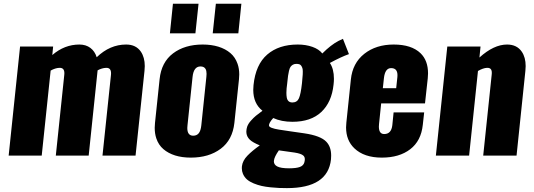

<svg xmlns="http://www.w3.org/2000/svg" viewBox="-20 -825 2829 1018"><path d="M25.9 0H201.2L248.5 -450.7C264.8 -459.8 280.1 -464.7 294.4 -465.3H296.9C313.2 -465.3 321.3 -455.9 321.3 -437C321.3 -434.4 321.1 -431.5 320.8 -428.2L275.9 0H450.2L497.1 -448.2C497.4 -448.9 497.6 -450.2 497.6 -452.1C512.9 -460.3 527.8 -464.7 542.5 -465.3H544.4C560.7 -465.3 568.8 -455.7 568.8 -436.5C568.8 -433.9 568.7 -431.2 568.4 -428.2L523.4 0H698.7L746.1 -449.2C747.1 -458 747.6 -466.5 747.6 -474.6C747.6 -505.2 740.7 -530.6 727.1 -550.8C709.8 -576.2 683.8 -588.9 648.9 -588.9C591.3 -588.9 539.2 -566.4 492.7 -521.5C486.2 -542.6 475 -559.2 459.2 -571C443.4 -582.9 424 -588.9 400.9 -588.9C348.1 -588.9 300.3 -570.3 257.3 -533.2L261.7 -578.1H86.4Z M880.9 -648.4H1016.1L1032.7 -805.2H897ZM1107.9 -648.4H1243.7L1259.8 -805.2H1124.5ZM1004.4 -105.5C983.6 -105.5 973.1 -119.1 973.1 -146.5C973.1 -150.7 973.5 -155.4 974.1 -160.6L1001 -417.5C1004.9 -454.3 1018.9 -472.7 1043 -472.7C1055.7 -472.7 1064.6 -468.3 1069.8 -459.5C1073.4 -453.3 1075.2 -444.7 1075.2 -433.6C1075.2 -428.7 1074.9 -423.3 1074.2 -417.5L1047.4 -160.6C1045.4 -141.4 1040.9 -127.4 1033.9 -118.7C1026.9 -109.9 1017.1 -105.5 1004.4 -105.5ZM991.7 10.7C1055.5 10.7 1108.3 -4.9 1150.1 -36.1C1192 -67.4 1216.1 -113.1 1222.7 -173.3L1247.1 -404.8C1248 -413.6 1248.5 -422 1248.5 -430.2C1248.5 -450.7 1245.6 -469.4 1239.7 -486.3C1231.6 -509.8 1218.8 -528.9 1201.4 -543.7C1184 -558.5 1162.9 -569.7 1138.2 -577.4C1113.4 -585 1085.6 -588.9 1054.7 -588.9C991.2 -588.9 938.8 -573.2 897.5 -542C856.1 -510.7 832.4 -465 826.2 -404.8L801.8 -173.3C800.8 -164.6 800.3 -155.9 800.3 -147.5C800.3 -127 803.1 -108.4 808.6 -91.8C816.4 -68.4 828.9 -49.2 846.2 -34.4C863.4 -19.6 884.3 -8.4 908.7 -0.7C933.1 6.9 960.8 10.7 991.7 10.7Z M1501.5 172.4C1646.3 172.4 1724.1 121.6 1734.9 20C1735.5 13.2 1735.8 6.5 1735.8 0C1735.8 -30.9 1727.4 -55.3 1710.4 -73.2C1690.3 -94.7 1651 -109.7 1592.8 -118.2C1576.2 -120.8 1552.5 -124.2 1521.7 -128.4C1491 -132.6 1470.2 -135.7 1459.5 -137.7C1425.3 -143.2 1407.6 -150.2 1406.2 -158.7C1405.3 -168.1 1412.8 -181.6 1428.7 -199.2C1457.7 -185.9 1491.5 -179.2 1530.3 -179.2C1595.7 -179.2 1646.8 -196.5 1683.6 -231.2C1720.4 -265.9 1742 -314.1 1748.5 -376C1749.8 -387 1750.5 -397.5 1750.5 -407.2C1750.5 -442.1 1743.3 -470.1 1729 -491.2C1769.4 -513 1803.1 -528.6 1830.1 -538.1L1798.3 -619.1L1774.4 -607.9C1747.7 -593.9 1719.2 -571.8 1689 -541.5C1676.9 -556.8 1659.3 -568.5 1636 -576.7C1612.7 -584.8 1586.9 -588.9 1558.6 -588.9C1491.9 -588.9 1438 -571.2 1397 -535.9C1356 -500.6 1331.7 -446.6 1324.2 -374C1323.2 -365.2 1322.8 -356.8 1322.8 -348.6C1322.8 -300.5 1339 -263.5 1371.6 -237.8C1357.3 -227.4 1345.7 -218.5 1336.9 -211.2C1328.1 -203.9 1319.2 -195.1 1310.1 -184.8C1300.9 -174.6 1294.4 -164.1 1290.5 -153.3C1287.9 -145.5 1286.5 -137.2 1286.1 -128.4C1286.1 -125.5 1286.3 -122.4 1286.6 -119.1C1288.2 -105.8 1294.3 -94.2 1304.7 -84.2C1315.1 -74.3 1332.7 -64.3 1357.4 -54.2C1331.1 -35.6 1309.2 -17.5 1292 0.2C1274.7 18 1265 36.8 1262.7 56.6C1262.4 60.2 1262.2 63.6 1262.2 66.9C1262.2 77.6 1264.2 87.6 1268.1 96.7C1273.3 108.7 1280.5 118.7 1289.8 126.7C1299.1 134.7 1310.9 141.6 1325.2 147.5C1339.5 153.3 1353.6 157.8 1367.4 160.9C1381.3 164 1397 166.4 1414.6 168.2C1432.1 170 1447.3 171.1 1460 171.6C1472.7 172.1 1486.5 172.4 1501.5 172.4ZM1512.7 67.4C1483.1 67.4 1461.9 64 1449.2 57.1C1437.8 50.9 1432.1 42 1432.1 30.3C1432.1 29 1432.3 27.5 1432.6 25.9C1433.9 13.2 1442.5 -4.7 1458.5 -27.8L1542 -16.1C1565.1 -12.5 1580.6 -7.2 1588.4 0C1593.6 4.6 1596.2 11.1 1596.2 19.5C1596.2 24.1 1595.4 29.5 1593.8 35.6C1590.8 47 1583 55.2 1570.3 60.1C1557.6 64.9 1538.4 67.4 1512.7 67.4ZM1530.3 -281.7C1513.7 -281.7 1503.7 -290.4 1500.5 -307.6C1499.2 -314.8 1498.5 -323.2 1498.5 -333C1498.5 -347 1500 -363.9 1502.9 -383.8C1502.9 -384.8 1503.1 -386.4 1503.4 -388.7C1505 -404 1506.3 -415.4 1507.3 -423.1C1508.3 -430.7 1509.9 -439.5 1512.2 -449.2C1514.5 -459 1517.2 -466.1 1520.3 -470.5C1523.4 -474.9 1527.4 -478.6 1532.5 -481.7C1537.5 -484.8 1543.8 -486.3 1551.3 -486.3C1557.8 -486.3 1563.2 -485.6 1567.4 -484.1C1571.6 -482.7 1575 -479.9 1577.6 -475.8C1580.2 -471.8 1582.2 -467.4 1583.5 -462.9C1584.8 -459 1585.4 -453.3 1585.4 -445.8V-442.9C1585.4 -433.8 1585 -425.3 1584 -417.5C1583.3 -409.7 1582.4 -398.4 1581.1 -383.8C1576.8 -345.1 1571.5 -318.4 1564.9 -303.7C1558.4 -289.1 1546.9 -281.7 1530.3 -281.7Z M2004.4 10.7C2066.2 10.7 2116.5 -4.1 2155 -33.7C2193.6 -63.3 2215.8 -106.4 2221.7 -163.1L2229 -229H2066.9L2060.1 -161.1C2056.5 -129.9 2042.2 -114.3 2017.1 -114.3C1998.2 -114.3 1988.8 -127.4 1988.8 -153.8C1988.8 -158 1989.1 -162.8 1989.7 -168L2001 -276.9H2233.4L2248 -409.7C2249 -418.8 2249.5 -427.6 2249.5 -436C2249.5 -481.6 2236.2 -517.3 2209.5 -543C2177.6 -573.6 2130.2 -588.9 2067.4 -588.9C2004.9 -588.9 1952.9 -572.4 1911.4 -539.6C1869.9 -506.7 1846.2 -461.3 1840.3 -403.3L1816.4 -174.8C1815.4 -166 1814.9 -157.6 1814.9 -149.4C1814.9 -103.5 1829.6 -66.6 1858.9 -38.6C1893.4 -5.7 1941.9 10.7 2004.4 10.7ZM2009.8 -357.4 2015.6 -410.6C2019.5 -446.1 2032.2 -463.9 2053.7 -463.9C2076.2 -463.9 2087.4 -451.3 2087.4 -426.3C2087.4 -423 2087.2 -419.6 2086.9 -416L2080.6 -357.4Z M2291 0H2467.3L2514.2 -448.7C2532.4 -459.1 2548.3 -464.7 2562 -465.3C2572.8 -465.7 2580 -462.7 2583.7 -456.5C2587.5 -450.4 2588.5 -440.9 2586.9 -428.2L2542 0H2718.8L2765.6 -449.2C2766.6 -458 2767.1 -466.5 2767.1 -474.6C2767.1 -505.2 2760.3 -530.6 2746.6 -550.8C2729.3 -576.2 2703.3 -588.9 2668.5 -588.9C2621.6 -588.9 2572.8 -565.9 2522 -520L2527.8 -578.1H2351.6Z"/></svg>

Font: Oswald
Style: Heavy
Weight: 800
Designer: Vernon Adams
Foundry: Vernon Adams
Version: 3.0; ttfautohint (v0.95.6-bc232) -l 8 -r 50 -G 200 -x 0 -w "